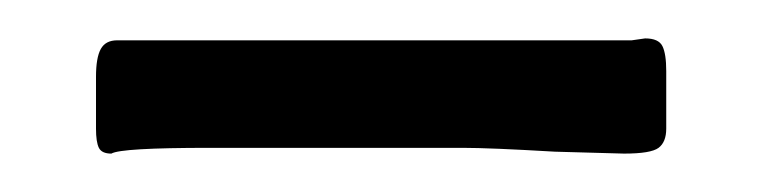

<svg xmlns="http://www.w3.org/2000/svg" viewBox="-20 -709 397 100"><path d="M30 -642V-669Q30 -679 32.5 -683.5Q35 -688 41 -688H309L316 -689Q323 -689 325 -685Q327 -681 327 -672V-642Q327 -635 323 -632Q319 -629 305 -629L269 -630Q235 -632 221 -632H89Q43 -632 38 -629Q33 -629 31.5 -632Q30 -635 30 -642Z"/></svg>

Font: Barriecito
Style: Regular
Weight: 400
Designer: Pablo Cosgaya & Sergio Jiménez
Foundry: Pablo Cosgaya & Sergio Jiménez
Version: Version 1.001